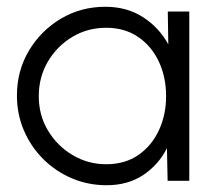

<svg xmlns="http://www.w3.org/2000/svg" viewBox="-20 -534 639 567"><path d="M475.5 -500H539V0H475L473 -96.5Q448.5 -47.5 403 -17.2Q357.5 13 295 13Q240 13 192 -7.5Q144 -28 107.5 -64.5Q71 -101 50.5 -149Q30 -197 30 -252Q30 -324.5 65.2 -384Q100.5 -443.5 159.8 -478.8Q219 -514 291 -514Q355 -514 402.5 -483.2Q450 -452.5 477 -403ZM293.5 -49Q349 -49 388.5 -76.2Q428 -103.5 449.2 -149.2Q470.5 -195 470.5 -250Q470.5 -306.5 449 -352.2Q427.5 -398 387.8 -425Q348 -452 293.5 -452Q238.5 -452 193.2 -424.8Q148 -397.5 121.2 -351.8Q94.5 -306 94.5 -250Q94.5 -193.5 122 -148Q149.5 -102.5 194.8 -75.8Q240 -49 293.5 -49Z"/></svg>

Font: Urbanist Light
Style: Regular
Weight: 300
Designer: Corey Hu
Foundry: Corey Hu
Version: Version 1.330; ttfautohint (v1.8.4.7-5d5b)